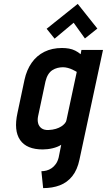

<svg xmlns="http://www.w3.org/2000/svg" viewBox="-20 -757 550 988"><path d="M481 -610 380 -737 220 -609 261 -558 359 -640 417 -559ZM389 64 510 -500H399L395 -478Q382 -489 367 -496.5Q352 -504 335 -507Q318 -510 299 -510Q248 -510 208.5 -490.5Q169 -471 143 -434Q117 -397 106 -346L70 -176Q50 -85 83.5 -36.5Q117 12 200 12Q212 12 225 10.5Q238 9 250.5 6Q263 3 274.5 -1.5Q286 -6 295 -12L282 53Q277 73 267.5 86.5Q258 100 245.5 108.5Q233 117 219.5 120.5Q206 124 193 124L202 211Q250 211 288 196.5Q326 182 352 149.5Q378 117 389 64ZM375 -387 322 -139Q321 -131 314 -122.5Q307 -114 295.5 -106.5Q284 -99 267.5 -94Q251 -89 230 -88Q207 -87 193.5 -97Q180 -107 176 -123.5Q172 -140 176 -159L214 -338Q219 -359 228 -373.5Q237 -388 249.5 -396Q262 -404 276 -407.5Q290 -411 304 -411Q316 -411 329 -407.5Q342 -404 352.5 -399Q363 -394 369 -390.5Q375 -387 375 -387Z"/></svg>

Font: Advent Pro
Style: Bold Italic
Weight: 700
Italic angle: -12°
Designer: VivaRado, Andreas Kalpakidis
Foundry: VivaRado, Andreas Kalpakidis
Version: Version 3.000